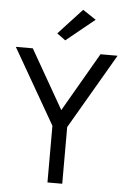

<svg xmlns="http://www.w3.org/2000/svg" viewBox="-59 -924 633 967"><g transform="rotate(5 257.5 -441.0)"><path d="M0 -666.5H85.9L255.9 -369.1L428.2 -666.5H514.6L293 -286.6V0H218.3V-286.6ZM245.1 -720.7 202.1 -752.4 321.8 -881.8 388.7 -837.4Z"/></g></svg>

Font: NMS Futura Pro Book
Style: Regular
Weight: 400
Designer: Blend3rman
Version: Version 0.1